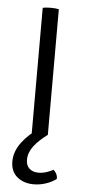

<svg xmlns="http://www.w3.org/2000/svg" viewBox="-54 -577 371 825"><g transform="rotate(5 131.0 -164.0)"><path d="M96.5 -542Q109.5 -545 130.5 -545Q151 -545 166 -542V0Q151 3 130.5 3Q109.5 3 96.5 0ZM123.5 217Q81 217 52.5 193.8Q24 170.5 24 127Q24 84 53.8 44.2Q83.5 4.5 133 -27.5Q143 -24 152.2 -16Q161.5 -8 166 0Q129 27 107.5 55.2Q86 83.5 86 114.5Q86 139.5 101 152.5Q116 165.5 139 165.5Q157 165.5 173.8 160Q190.5 154.5 203.5 147.5Q211 153.5 216 163Q221 172.5 221 185Q204.5 198.5 177.8 207.8Q151 217 123.5 217Z"/></g></svg>

Font: Signika Negative SC Light
Style: Regular
Weight: 300
Designer: Anna Giedryś
Foundry: Anna Giedryś
Version: Version 2.000; ttfautohint (v1.8.3) -l 8 -r 50 -G 200 -x 9 -